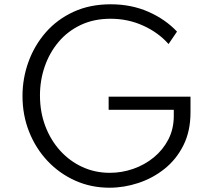

<svg xmlns="http://www.w3.org/2000/svg" viewBox="-20 -860 986 896"><path d="M491 16Q558.5 16 625.5 -6Q692.5 -28 747.8 -72Q803 -116 836 -182Q869 -248 869 -335.5V-409H487V-347.5H791V-319Q791 -258.5 765.8 -209.5Q740.5 -160.5 697.8 -125.5Q655 -90.5 601.8 -72Q548.5 -53.5 492.5 -53.5Q423.5 -53.5 364.2 -80.8Q305 -108 260.5 -157.2Q216 -206.5 191.2 -272.2Q166.5 -338 166.5 -414.5Q166.5 -485.5 188.8 -549.8Q211 -614 253.2 -664.2Q295.5 -714.5 356.8 -743.5Q418 -772.5 496 -772.5Q577.5 -772.5 648.5 -740.2Q719.5 -708 766.5 -654.5L806 -712.5Q752 -770 672.5 -805Q593 -840 497 -840Q399.5 -840 323 -804.8Q246.5 -769.5 193.5 -708.8Q140.5 -648 112.8 -571.2Q85 -494.5 85 -412Q85 -322.5 116 -244.8Q147 -167 202.2 -108.5Q257.5 -50 331.2 -17Q405 16 491 16Z"/></svg>

Font: Spartan
Style: Regular
Weight: 400
Designer: Matt Bailey, Mirko Velimirovic
Foundry: Matt Bailey
Version: Version 1.003; ttfautohint (v1.8.3)